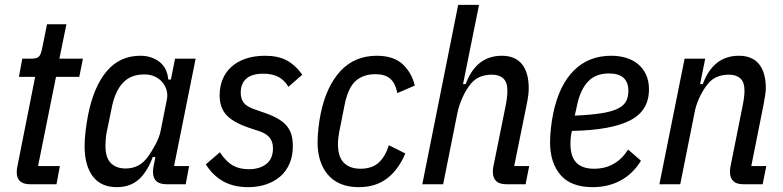

<svg xmlns="http://www.w3.org/2000/svg" viewBox="-20 -760 3231 792"><path d="M104 0Q49 0 49 -50Q49 -58 50 -65Q51 -72 53 -80L125 -443H58L72 -518H107Q132 -518 140.5 -526.5Q149 -535 154 -561L174 -660H254L225 -518H322L307 -443H211L137 -75H227L213 0Z M667 0Q611 0 611 -51Q611 -59 612 -66.5Q613 -74 615 -82L621 -112H610Q587 -50 551.5 -19Q516 12 462 12Q396 12 362.5 -33Q329 -78 329 -157Q329 -185 333 -219Q337 -253 343 -284Q366 -402 420 -466Q474 -530 559 -530Q605 -530 637.5 -505Q670 -480 674 -432H685L702 -518H787L698 -75H760L746 0ZM498 -65Q555 -65 589 -112Q608 -138 623 -167Q638 -196 643 -222L669 -353Q672 -371 667 -388.5Q662 -406 650 -420.5Q638 -435 619 -444Q600 -453 575 -453Q520 -453 488 -419.5Q456 -386 442 -321L420 -214Q417 -199 416 -184Q415 -169 415 -158Q415 -110 437 -87.5Q459 -65 498 -65Z M1004 12Q943 12 900 -12.5Q857 -37 829 -82L887 -132Q912 -94 939.5 -78Q967 -62 1006 -62Q1051 -62 1078.5 -83.5Q1106 -105 1106 -148Q1106 -175 1092.5 -192Q1079 -209 1049 -219L1007 -233Q942 -255 914 -285.5Q886 -316 886 -367Q886 -402 898 -432Q910 -462 933.5 -483.5Q957 -505 992 -517.5Q1027 -530 1074 -530Q1126 -530 1161.5 -511.5Q1197 -493 1227 -452L1170 -402Q1152 -431 1127 -443.5Q1102 -456 1066 -456Q1019 -456 996 -435.5Q973 -415 973 -378Q973 -352 985.5 -336Q998 -320 1030 -309L1073 -294Q1105 -283 1127 -270Q1149 -257 1162.5 -241Q1176 -225 1182 -204.5Q1188 -184 1188 -157Q1188 -117 1174.5 -85.5Q1161 -54 1136.5 -32.5Q1112 -11 1078 0.5Q1044 12 1004 12Z M1460 12Q1417 12 1385 -1.5Q1353 -15 1332 -40Q1311 -65 1300.5 -98.5Q1290 -132 1290 -173Q1290 -199 1293.5 -231Q1297 -263 1303 -292Q1326 -404 1384.5 -467Q1443 -530 1534 -530Q1603 -530 1640.5 -495.5Q1678 -461 1691 -407L1619 -376Q1611 -417 1589.5 -435.5Q1568 -454 1529 -454Q1478 -454 1446.5 -425.5Q1415 -397 1401 -325L1379 -214Q1377 -202 1375.5 -190Q1374 -178 1374 -167Q1374 -113 1398.5 -88.5Q1423 -64 1467 -64Q1515 -64 1542.5 -89.5Q1570 -115 1584 -161L1652 -127Q1623 -59 1576 -23.5Q1529 12 1460 12Z M1870 -740H1956L1890 -413H1901Q1944 -530 2050 -530Q2105 -530 2133 -495.5Q2161 -461 2161 -396Q2161 -385 2159.5 -370Q2158 -355 2151 -321L2101 -75H2163L2148 0H2068Q2013 0 2013 -52Q2013 -60 2014 -67Q2015 -74 2017 -82L2065 -320Q2073 -358 2073 -386Q2073 -421 2056 -436.5Q2039 -452 2009 -452Q1982 -452 1960 -443Q1938 -434 1921 -413Q1901 -388 1887 -356Q1873 -324 1867 -295L1808 0H1722Z M2425 12Q2335 12 2292 -38.5Q2249 -89 2249 -173Q2249 -199 2252.5 -231Q2256 -263 2262 -292Q2286 -408 2347 -469Q2408 -530 2501 -530Q2534 -530 2562.5 -521.5Q2591 -513 2612 -495.5Q2633 -478 2645 -452Q2657 -426 2657 -391Q2657 -303 2578.5 -263Q2500 -223 2339 -220Q2335 -203 2334 -190.5Q2333 -178 2333 -168Q2333 -114 2357.5 -89Q2382 -64 2430 -64Q2477 -64 2512 -84.5Q2547 -105 2571 -143L2624 -97Q2591 -43 2540 -15.5Q2489 12 2425 12ZM2492 -457Q2438 -457 2406.5 -424.5Q2375 -392 2361 -329L2351 -283Q2416 -286 2458.5 -292.5Q2501 -299 2526.5 -311Q2552 -323 2562 -341Q2572 -359 2572 -385Q2572 -457 2492 -457Z M2700 0 2804 -518H2889L2868 -413H2879Q2922 -530 3028 -530Q3083 -530 3111 -495.5Q3139 -461 3139 -396Q3139 -390 3138.5 -384.5Q3138 -379 3137 -371.5Q3136 -364 3134 -353Q3132 -342 3129 -325L3079 -75H3141L3126 0H3046Q2991 0 2991 -52Q2991 -65 2995 -82L3043 -322Q3051 -360 3051 -386Q3051 -421 3034 -436.5Q3017 -452 2987 -452Q2960 -452 2938 -443Q2916 -434 2899 -413Q2879 -388 2864.5 -356Q2850 -324 2845 -295L2786 0Z"/></svg>

Font: IBM Plex Sans Cond Text
Style: Italic
Weight: 450
Width: 3
Italic angle: -11°
Designer: Mike Abbink, Paul van der Laan, Pieter van Rosmalen
Foundry: Bold Monday
Version: Version 1.3